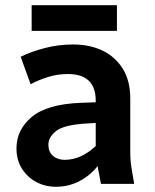

<svg xmlns="http://www.w3.org/2000/svg" viewBox="-20 -703 592 734"><path d="M43 -136Q43 -207 101.5 -256Q160 -305 290 -310L346 -312V-317Q346 -420 240 -420Q199 -420 163 -408.5Q127 -397 97 -381L59 -486Q97 -505 150 -519Q203 -533 259 -533Q323 -533 372 -509.5Q421 -486 449.5 -440Q478 -394 478 -326V-124Q478 -103 479.5 -86Q481 -69 485 -47L493 0H366L353 -68Q326 -33 284.5 -11Q243 11 194 11Q153 11 119 -7Q85 -25 64 -58Q43 -91 43 -136ZM165 -150Q165 -122 182.5 -107Q200 -92 227 -92Q260 -92 290 -106Q320 -120 346 -145V-233L298 -230Q221 -224 193 -201Q165 -178 165 -150ZM101 -585V-683H427V-585Z"/></svg>

Font: Radio Canada SemiBold
Style: Regular
Weight: 600
Designer: Charles Daoud, Etienne Aubert Bonn, Alexandre Saumier Demers, Jacques Le Bailly
Foundry: Radio-Canada
Version: Version 2.104; ttfautohint (v1.8.4.7-5d5b);gftools[0.9.28.de